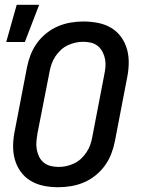

<svg xmlns="http://www.w3.org/2000/svg" viewBox="-20 -772 590 804"><path d="M224 12Q192 12 162.5 6Q133 0 108 -15Q83 -30 66 -54Q49 -78 41.5 -106.5Q34 -135 35 -166.5Q36 -198 43 -230L93 -490Q98 -516 108 -542Q118 -568 134.5 -591Q151 -614 174 -632.5Q197 -651 223 -662Q249 -673 276 -677.5Q303 -682 329 -682Q361 -682 391 -676Q421 -670 446 -655Q471 -640 488 -616Q505 -592 512.5 -563.5Q520 -535 519 -503.5Q518 -472 511 -440L461 -180Q456 -154 446 -128Q436 -102 419.5 -79Q403 -56 380 -37.5Q357 -19 331 -8Q305 3 277.5 7.5Q250 12 224 12ZM226 -73Q242 -73 258 -76.5Q274 -80 290 -87.5Q306 -95 319 -107Q332 -119 342 -134Q352 -149 357.5 -164.5Q363 -180 366 -196L416 -456Q420 -474 421.5 -491Q423 -508 420 -524Q417 -540 409.5 -554.5Q402 -569 390 -579Q378 -589 362 -593Q346 -597 328 -597Q312 -597 296 -593.5Q280 -590 264 -582.5Q248 -575 235 -563Q222 -551 212 -536Q202 -521 196.5 -505.5Q191 -490 188 -474L137 -214Q134 -196 132.5 -179Q131 -162 134 -146Q137 -130 144 -115.5Q151 -101 163.5 -91Q176 -81 192 -77Q208 -73 226 -73ZM6 -596 50 -752H144L84 -596Z"/></svg>

Font: Lode Dark Term
Style: Bold Italic
Weight: 700
Italic angle: -11°
Monospace: yes
Designer: Belleve Invis
Foundry: Belleve Invis
Version: Version 29.2.0